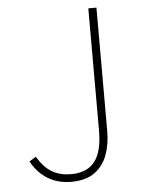

<svg xmlns="http://www.w3.org/2000/svg" viewBox="-50 -700 556 753"><g transform="rotate(-5 228.0 -324.0)"><path d="M200 12Q148 12 108 -12.5Q68 -37 44 -82L70 -98Q96 -55 127.5 -36.5Q159 -18 202 -18Q265 -18 295.5 -57Q326 -96 326 -178V-660H358V-174Q358 -122 342.5 -80Q327 -38 292.5 -13Q258 12 200 12Z"/></g></svg>

Font: SourceSans3VF
Style: Regular
Weight: 200
Designer: Paul D. Hunt
Foundry: Adobe
Version: Version 3.052;hotconv 1.1.0;makeotfexe 2.6.0